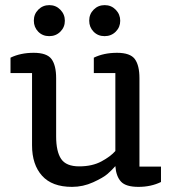

<svg xmlns="http://www.w3.org/2000/svg" viewBox="-20 -718 676 749"><path d="M608 -68V-8Q569 11 520 11Q471 11 452 -9.5Q433 -30 430 -70Q417 -55 400 -40Q383 -25 343.5 -7Q304 11 261 11Q183 11 144 -32.5Q105 -76 105 -151V-433H21V-493Q60 -512 111.5 -512Q163 -512 181 -487.5Q199 -463 199 -413V-186Q199 -127 218.5 -98Q238 -69 289 -69Q340 -69 376 -88.5Q412 -108 430 -129V-433H346V-493Q385 -512 436.5 -512Q488 -512 506 -487.5Q524 -463 524 -413V-68ZM215.5 -680Q233 -662 233 -637Q233 -612 215.5 -594.5Q198 -577 172 -577Q146 -577 129 -594.5Q112 -612 112 -637.5Q112 -663 129.5 -680.5Q147 -698 172.5 -698Q198 -698 215.5 -680ZM431.5 -680Q449 -662 449 -637Q449 -612 431.5 -594.5Q414 -577 388 -577Q362 -577 345 -594.5Q328 -612 328 -637.5Q328 -663 345.5 -680.5Q363 -698 388.5 -698Q414 -698 431.5 -680Z"/></svg>

Font: Belgrano
Style: Regular
Weight: 400
Version: Version 1.002